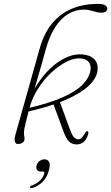

<svg xmlns="http://www.w3.org/2000/svg" viewBox="-20 -737 573 990"><path d="M150.5 -245Q154 -263 159.8 -284.5Q165.5 -306 173.8 -333.8Q182 -361.5 192.5 -397.8Q203 -434 215.5 -480.5Q234.5 -550 264 -596Q293.5 -642 331.2 -664.8Q369 -687.5 411.5 -687.5Q425.5 -687.5 437.8 -685Q450 -682.5 460.8 -679.5Q471.5 -676.5 481.5 -674Q491.5 -671.5 501 -671.5Q516.5 -671.5 524.8 -677Q533 -682.5 533 -693.5Q533 -702.5 522 -709.8Q511 -717 484 -717Q411.5 -717 352.2 -692.8Q293 -668.5 250.2 -618Q207.5 -567.5 185 -488L59 -40.5Q55 -26.5 55.2 -16.2Q55.5 -6 60 -0.2Q64.5 5.5 73 5.5Q82 5.5 89.8 2.2Q97.5 -1 102 -6.8Q106.5 -12.5 106.5 -20Q106.5 -30 105 -35.8Q103.5 -41.5 103.5 -52.5Q103.5 -60.5 105.2 -70.8Q107 -81 112.8 -105Q118.5 -129 131 -177Q145.5 -232 176.5 -280.5Q207.5 -329 247 -365Q286.5 -401 326.2 -420.2Q366 -439.5 398.5 -435.5Q426.5 -432 438.5 -416.2Q450.5 -400.5 446.5 -374.5Q441 -337.5 407.5 -302.2Q374 -267 303.8 -235.5Q233.5 -204 117 -177.5L115 -159.5Q236.5 -186.5 316.5 -221.2Q396.5 -256 437.8 -295.2Q479 -334.5 483 -374Q487 -410 466.2 -431.5Q445.5 -453 405 -456.5Q366 -459.5 327.5 -443.2Q289 -427 253.5 -396.8Q218 -366.5 188.8 -326.5Q159.5 -286.5 140 -242ZM255 -201.5 307.5 -58.5Q320.5 -23.5 334.2 -9Q348 5.5 370 7.5Q386.5 8.5 399.2 2.5Q412 -3.5 421 -16Q430 -28.5 435 -46.5Q436.5 -53 435.2 -56.5Q434 -60 430.5 -60.5Q427 -61 424 -58.5Q421 -56 416.5 -46.5Q410 -35.5 401.2 -26.2Q392.5 -17 379.5 -19Q367.5 -20.5 358.5 -32.5Q349.5 -44.5 338.5 -75L288 -213.5ZM191.5 147.5Q177 147.5 171 138.5Q165 129.5 168.5 117Q172 102.5 183.8 93.5Q195.5 84.5 209.5 84.5Q225.5 84.5 233 97.8Q240.5 111 232 141.5Q223 176.5 200 200Q177 223.5 147 232Q142 233.5 139 232.8Q136 232 135 228.5Q134.5 225.5 137 223Q139.5 220.5 144 219.5Q160.5 214 173.8 204.5Q187 195 196 183Q205 171 208 159Q211 147.5 200 147.5Z"/></svg>

Font: Fraunces Thin
Style: Italic
Weight: 250
Italic angle: -16°
Version: Version 1.000;[b76b70a41]